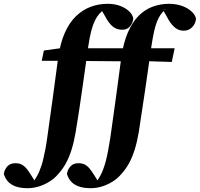

<svg xmlns="http://www.w3.org/2000/svg" viewBox="-178 -752 1048 1007"><path d="M-33 235Q-72 235 -98 225Q-124 215 -138 198Q-152 181 -158 160Q-154 136 -139 120Q-124 104 -98 104Q-79 104 -65.5 110.5Q-52 117 -40 131Q-28 145 -14 168L6 200L-8 198H5L-2 201Q8 185 17.5 169Q27 153 34 131Q42 112 47.5 88.5Q53 65 59 35.5Q65 6 70 -32Q85 -135 99 -240Q113 -345 127 -449Q138 -526 162 -580Q186 -634 221 -667.5Q256 -701 298 -716.5Q340 -732 386 -732Q424 -732 452.5 -721Q481 -710 499 -693Q517 -676 521 -656Q519 -632 504 -614Q489 -596 464 -596Q437 -596 418.5 -609Q400 -622 384 -648L354 -700L369 -704H365L374 -706Q356 -694 343 -679.5Q330 -665 319.5 -643.5Q309 -622 300.5 -589.5Q292 -557 285 -509Q269 -396 253 -282Q237 -168 219 -60Q210 -7 197 34Q184 75 167 105.5Q150 136 128 160Q109 183 83 199.5Q57 216 27.5 225.5Q-2 235 -33 235ZM41 -433 52 -487 181 -505V-499H515L507 -430L172 -433ZM298 235Q259 235 233 225Q207 215 193 198Q179 181 173 160Q177 136 192 120Q207 104 233 104Q252 104 265.5 110.5Q279 117 291 131Q303 145 317 168L337 200L320 197H338L330 200Q340 184 349 168Q358 152 365 131Q372 112 378 88.5Q384 65 389.5 35.5Q395 6 401 -32Q416 -135 430 -240Q444 -345 458 -449Q469 -527 492.5 -581.5Q516 -636 549 -669Q582 -702 622.5 -717Q663 -732 708 -732Q746 -732 776.5 -721Q807 -710 826.5 -692Q846 -674 850 -654Q848 -628 830 -609.5Q812 -591 786 -591Q761 -591 742.5 -605Q724 -619 708 -645L677 -700L691 -703H680L687 -701Q674 -689 664 -674.5Q654 -660 645.5 -639Q637 -618 630 -586.5Q623 -555 616 -509Q600 -396 583.5 -282Q567 -168 550 -60Q541 -7 528 34Q515 75 498 105.5Q481 136 459 160Q440 183 414 199.5Q388 216 358.5 225.5Q329 235 298 235ZM371 -433 383 -487 512 -505V-499H738L723 -427L503 -434Z"/></svg>

Font: Source Serif 4
Style: Bold Italic
Weight: 700
Italic angle: -12°
Designer: Frank Grießhammer
Foundry: Adobe Systems Incorporated
Version: Version 4.004;hotconv 1.0.116;makeotfexe 2.5.65601